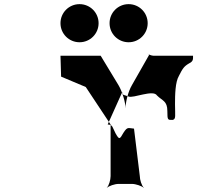

<svg xmlns="http://www.w3.org/2000/svg" viewBox="-20 -1094 1019 927"><path d="M364 -1074C313 -1074 272 -1033 272 -982C272 -931 313 -890 364 -890C415 -890 456 -931 456 -982C456 -1033 415 -1074 364 -1074ZM601 -1074C550 -1074 509 -1033 509 -982C509 -931 550 -890 601 -890C652 -890 693 -931 693 -982C693 -1033 652 -1074 601 -1074ZM912 -825H720C713 -825 695 -831 692 -836L700 -829L617 -683C598 -651 586 -599 586 -571C586 -599 571 -651 552 -683L466 -825H272L275 -724L394 -674L514 -493V-244C514 -226 506 -198 496 -188V-187C505 -196 534 -206 552 -206H618C635 -206 665 -196 674 -187V-188C664 -198 655 -226 655 -244L627 -473C599 -475 596 -484 576 -453C558 -421 556 -418 538 -450C521 -482 526 -491 500 -493L570 -649C572 -632 578 -637 601 -628C622 -618 720 -663 738 -633C764 -607 788 -607 788 -558C788 -513 790 -515 813 -515C831 -518 825 -537 825 -591C825 -636 826 -698 844 -728C862 -764 869 -774 893 -788C914 -798 912 -809 912 -825Z"/></svg>

Font: Hussar Przerywany
Style: Regular
Weight: 400
Foundry: Cannot Into Space Fonts
Version: Version 0.982